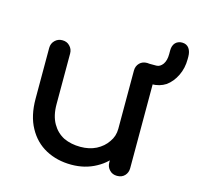

<svg xmlns="http://www.w3.org/2000/svg" viewBox="-101 -789 923 900"><g transform="rotate(15 360.0 -339.0)"><path d="M320.3 4.9Q251 4.9 196.3 -24.4Q141.6 -53.7 110.4 -111.3Q79.1 -168 79.1 -251Q79.1 -333 79.1 -497.1Q79.1 -518.6 93.8 -533.2Q108.4 -547.9 129.9 -547.9Q152.3 -547.9 166 -533.2Q180.7 -518.6 180.7 -497.1Q180.7 -415 180.7 -251Q180.7 -195.3 202.1 -158.2Q222.7 -122.1 258.8 -103.5Q294.9 -86.9 339.8 -86.9Q382.8 -86.9 416 -103.5Q450.2 -121.1 469.7 -150.4Q490.2 -178.7 490.2 -214.8Q510.7 -214.8 552.7 -214.8Q552.7 -153.3 522.5 -102.5Q492.2 -52.7 439.5 -24.4Q386.7 4.9 320.3 4.9ZM541 0Q518.6 0 504.9 -14.6Q490.2 -29.3 490.2 -50.8Q490.2 -199.2 490.2 -497.1Q490.2 -519.5 504.9 -534.2Q518.6 -547.9 541 -547.9Q564.5 -547.9 578.1 -534.2Q591.8 -519.5 591.8 -497.1Q591.8 -348.6 591.8 -50.8Q591.8 -29.3 578.1 -14.6Q564.5 0 541 0ZM538.1 -457Q538.1 -479.5 538.1 -546.9Q549.8 -546.9 585.9 -546.9Q603.5 -546.9 617.2 -565.4Q629.9 -584 629.9 -614.3Q629.9 -620.1 629.9 -632.8Q629.9 -656.2 642.6 -669.9Q655.3 -682.6 674.8 -682.6Q697.3 -682.6 709 -666Q719.7 -650.4 719.7 -626Q719.7 -622.1 719.7 -614.3Q719.7 -570.3 702.1 -534.2Q684.6 -498 655.3 -476.6Q625 -457 585.9 -457Q570.3 -457 538.1 -457Z"/></g></svg>

Font: Abed
Style: Bold
Weight: 700
Designer: Johan Aakerlund
Version: Version 3.105